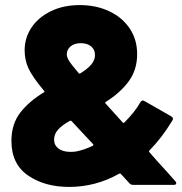

<svg xmlns="http://www.w3.org/2000/svg" viewBox="-20 -728 718 756"><path d="M674 -7Q674 0 664 0H505Q495 0 490 -6L456 -43Q454 -46 449 -44Q357 8 252 8Q156 8 90.5 -37Q25 -82 25 -173Q25 -239 59 -283.5Q93 -328 152 -364Q158 -368 153 -371Q107 -426 92 -459Q77 -492 77 -530Q77 -579 104 -619.5Q131 -660 180.5 -684Q230 -708 294 -708Q359 -708 410.5 -683.5Q462 -659 491 -615.5Q520 -572 520 -515Q520 -453 487 -408Q454 -363 397 -327Q392 -324 396 -320Q417 -296 463 -246Q466 -242 470 -246Q512 -288 533 -326Q540 -336 549 -330L654 -270Q665 -263 659 -254Q618 -186 568 -135Q565 -132 569 -128Q590 -103 646 -42Q654 -33 660 -26Q666 -19 670 -15Q674 -11 674 -7ZM243 -514Q243 -503 251.5 -489Q260 -475 289 -441Q291 -437 296 -439Q324 -456 339 -473.5Q354 -491 354 -511Q354 -533 338.5 -545.5Q323 -558 298 -558Q273 -558 258 -545.5Q243 -533 243 -514ZM345 -154Q350 -157 346 -161L302 -208Q298 -212 262 -251Q260 -254 255 -252Q224 -235 208.5 -217.5Q193 -200 193 -178Q193 -156 210.5 -143Q228 -130 257 -130Q273 -130 282 -132Q315 -139 345 -154Z"/></svg>

Font: BARLOWEXTRABOLD
Style: Regular
Weight: 800
Designer: Jeremy Tribby
Foundry: Tribby Type
Version: Version 1.422